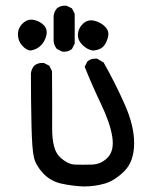

<svg xmlns="http://www.w3.org/2000/svg" viewBox="-20 -674 540 694"><path d="M282.2 0Q238.3 -2 200.2 -10.7Q162.1 -19.5 135.7 -47.9Q109.4 -76.2 102.5 -105.5Q95.7 -134.8 93.8 -222.2Q91.8 -309.6 91.8 -409.2Q93.8 -424.8 103.5 -436.5Q117.2 -448.2 138.7 -446.3L158.2 -436.5L168 -417Q168.9 -291 168.5 -211.9Q168 -132.8 196.3 -106.4Q224.6 -80.1 250.5 -79.1Q276.4 -78.1 311.5 -79.1Q346.7 -80.1 370.1 -105.5Q393.6 -130.9 385.7 -180.2Q377.9 -229.5 345.7 -296.9Q313.5 -364.3 286.1 -432.6L295.9 -452.1Q309.6 -463.9 331.1 -461.9L354.5 -448.2Q395.5 -376 430.7 -296.9Q465.8 -217.8 464.8 -153.8Q463.9 -89.8 429.7 -55.7Q395.5 -21.5 359.4 -10.7Q323.2 0 282.2 0ZM205.1 -487.3 185.5 -497.1Q175.8 -508.8 173.8 -524.4V-616.2Q175.8 -631.8 185.5 -643.6Q199.2 -655.3 220.7 -653.3L240.2 -643.6L250 -624V-516.6L240.2 -497.1Q226.6 -485.4 205.1 -487.3ZM89.8 -491.2Q74.2 -493.2 59.6 -509.8Q44.9 -526.4 44.9 -549.8Q44.9 -573.2 62.5 -589.8Q80.1 -606.4 102.1 -602.1Q124 -597.7 138.2 -583Q152.3 -568.4 147.5 -546.4Q142.6 -524.4 127.9 -509.8Q113.3 -495.1 89.8 -491.2ZM315.4 -491.2Q293.9 -495.1 276.9 -512.7Q259.8 -530.3 261.7 -551.8Q263.7 -573.2 280.8 -588.9Q297.9 -604.5 320.8 -599.1Q343.8 -593.8 359.9 -577.6Q376 -561.5 370.1 -539.1Q364.3 -516.6 352.5 -504.9Q340.8 -493.2 315.4 -491.2Z"/></svg>

Font: JasonHandwriting1
Style: Regular
Weight: 400
Version: Version 1.48.20